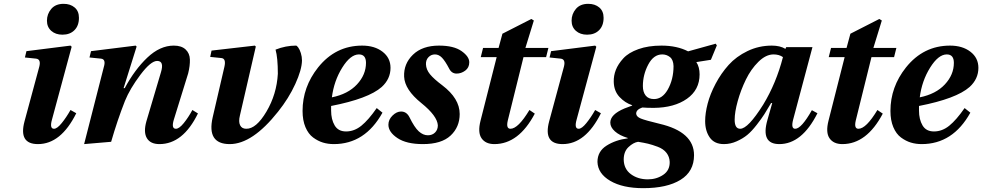

<svg xmlns="http://www.w3.org/2000/svg" viewBox="-20 -740 5126 1002"><path d="M108 -107 185 -392Q195 -431 168 -434L110 -440L118 -473L348 -502L354 -496L251 -115Q238 -68 262 -68Q278 -68 302 -97.5Q326 -127 348 -166L378 -149Q298 12 178 12Q76 12 108 -107ZM225 -632Q225 -667 247.5 -693.5Q270 -720 312 -720Q347 -720 369.5 -701Q392 -682 392 -647Q392 -606 368.5 -582.5Q345 -559 306 -559Q270 -559 247.5 -579Q225 -599 225 -632Z M419 12 522 -391Q534 -431 507 -434L447 -440L455 -473L688 -502L693 -497L625 -280H631Q683 -377 749 -439.5Q815 -502 887 -502Q927 -502 948.5 -482Q970 -462 971 -429.5Q972 -397 962 -357L887 -115Q873 -68 898 -68Q915 -68 939 -97.5Q963 -127 984 -166L1013 -148Q935 12 812 12Q765 12 746.5 -19Q728 -50 744 -107L820 -363Q838 -422 800 -422Q767 -422 712.5 -349.5Q658 -277 632 -213Q592 -111 560 0Z M1077 -443 1084 -476 1310 -502 1315 -497 1232 -137Q1224 -105 1233 -86.5Q1242 -68 1265 -68Q1317 -67 1370.5 -157.5Q1424 -248 1430 -355Q1430 -439 1418 -481Q1471 -502 1525 -502Q1529 -502 1536.5 -492Q1544 -482 1550 -463Q1556 -444 1556 -424Q1555 -376 1521 -301.5Q1487 -227 1431 -157Q1297 12 1179 12Q1058 12 1090 -128L1151 -391Q1161 -434 1136 -437Z M1559 -161Q1559 -286 1640 -388Q1731 -502 1870 -502Q1935 -502 1976.5 -470Q2018 -438 2018 -386Q2018 -328 1972 -286Q1903 -225 1708 -187V-163Q1708 -117 1726.5 -85.5Q1745 -54 1786 -54Q1829 -54 1866 -84Q1903 -114 1946 -176L1976 -152Q1885 12 1722 12Q1692 12 1665.5 4Q1639 -4 1614 -22.5Q1589 -41 1574 -76.5Q1559 -112 1559 -161ZM1712 -232Q1796 -249 1843 -299.5Q1890 -350 1890 -412Q1890 -456 1853 -456Q1809 -456 1766 -387Q1723 -318 1712 -232Z M2007 -89Q2007 -116 2028.5 -137Q2050 -158 2073 -158Q2102 -158 2117 -128Q2143 -75 2165.5 -54.5Q2188 -34 2213 -34Q2236 -34 2250.5 -48.5Q2265 -63 2265 -86Q2262 -135 2179 -202Q2092 -272 2089 -340Q2086 -407 2135 -454.5Q2184 -502 2271 -502Q2348 -502 2388.5 -473.5Q2429 -445 2429 -415Q2429 -387 2408 -371.5Q2387 -356 2363 -356Q2337 -356 2324 -382Q2303 -422 2286.5 -439Q2270 -456 2250 -456Q2230 -456 2216 -441.5Q2202 -427 2203 -404Q2204 -377 2224 -352.5Q2244 -328 2288 -295Q2379 -226 2379 -145Q2379 -77 2331.5 -32.5Q2284 12 2187 12Q2101 12 2054 -19.5Q2007 -51 2007 -89Z M2488 -111 2572 -442H2489L2501 -490H2582L2602 -564L2753 -641L2766 -633L2722 -490H2842L2830 -442H2712L2630 -111Q2620 -68 2644 -68Q2684 -68 2743 -166L2771 -147Q2687 12 2560 12Q2514 12 2493 -18.5Q2472 -49 2488 -111Z M2846 -107 2923 -392Q2933 -431 2906 -434L2848 -440L2856 -473L3086 -502L3092 -496L2989 -115Q2976 -68 3000 -68Q3016 -68 3040 -97.5Q3064 -127 3086 -166L3116 -149Q3036 12 2916 12Q2814 12 2846 -107ZM2963 -632Q2963 -667 2985.5 -693.5Q3008 -720 3050 -720Q3085 -720 3107.5 -701Q3130 -682 3130 -647Q3130 -606 3106.5 -582.5Q3083 -559 3044 -559Q3008 -559 2985.5 -579Q2963 -599 2963 -632Z M3098 105Q3098 50 3145.5 20Q3193 -10 3256 -18V-20Q3213 -33 3189 -54.5Q3165 -76 3165 -100Q3165 -143 3239 -174Q3251 -179 3279 -189V-191Q3242 -203 3213 -234Q3184 -265 3183 -313Q3182 -345 3194 -375.5Q3206 -406 3233 -435.5Q3260 -465 3311.5 -483.5Q3363 -502 3432 -502Q3513 -502 3571 -472L3715 -512L3721 -503L3690 -428L3614 -416Q3631 -390 3631 -352Q3631 -271 3565 -224.5Q3499 -178 3392 -177Q3357 -177 3332 -179Q3300 -168 3300 -147Q3301 -131 3324 -121.5Q3347 -112 3422 -94Q3602 -52 3602 70Q3602 155 3531.5 198.5Q3461 242 3337 242Q3230 242 3165 204Q3100 166 3098 105ZM3235 93Q3236 142 3272.5 169Q3309 196 3361 196Q3406 196 3441 172.5Q3476 149 3475 105Q3474 78 3458 57.5Q3442 37 3412.5 26Q3383 15 3362 10Q3341 5 3310 0Q3285 4 3260 27.5Q3235 51 3235 93ZM3335 -291Q3335 -260 3349.5 -241.5Q3364 -223 3393 -223Q3436 -223 3464 -271Q3495 -325 3495 -395Q3494 -428 3476.5 -442Q3459 -456 3436 -456Q3391 -456 3363 -403Q3335 -350 3335 -291Z M3660 -108Q3660 -149 3673 -199Q3686 -249 3714.5 -303Q3743 -357 3782.5 -401Q3822 -445 3881 -473.5Q3940 -502 4008 -502Q4051 -502 4079 -485L4083 -494H4220L4119 -115Q4107 -68 4130 -68Q4162 -68 4217 -165L4246 -149Q4165 12 4047 12Q3949 12 3985 -114L4010 -202H4004Q3983 -166 3969 -144Q3955 -122 3929 -88.5Q3903 -55 3880 -36Q3857 -17 3824.5 -2.5Q3792 12 3758 12Q3708 12 3684 -22.5Q3660 -57 3660 -108ZM3814 -115Q3814 -68 3843 -68Q3884 -68 3963 -194Q4031 -306 4066 -442Q4046 -456 4017 -456Q3977 -456 3938 -417.5Q3899 -379 3872.5 -324.5Q3846 -270 3830 -212.5Q3814 -155 3814 -115Z M4304 -111 4388 -442H4305L4317 -490H4398L4418 -564L4569 -641L4582 -633L4538 -490H4658L4646 -442H4528L4446 -111Q4436 -68 4460 -68Q4500 -68 4559 -166L4587 -147Q4503 12 4376 12Q4330 12 4309 -18.5Q4288 -49 4304 -111Z M4627 -161Q4627 -286 4708 -388Q4799 -502 4938 -502Q5003 -502 5044.5 -470Q5086 -438 5086 -386Q5086 -328 5040 -286Q4971 -225 4776 -187V-163Q4776 -117 4794.5 -85.5Q4813 -54 4854 -54Q4897 -54 4934 -84Q4971 -114 5014 -176L5044 -152Q4953 12 4790 12Q4760 12 4733.5 4Q4707 -4 4682 -22.5Q4657 -41 4642 -76.5Q4627 -112 4627 -161ZM4780 -232Q4864 -249 4911 -299.5Q4958 -350 4958 -412Q4958 -456 4921 -456Q4877 -456 4834 -387Q4791 -318 4780 -232Z"/></svg>

Font: Heuristica
Style: Bold Italic
Weight: 700
Italic angle: -13°
Version: Version 1.0.2